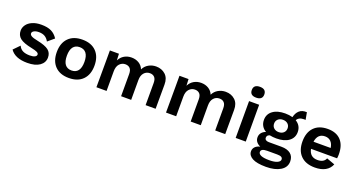

<svg xmlns="http://www.w3.org/2000/svg" viewBox="-51 -1477 4550 2450"><g transform="rotate(20 2223.5 -252.0)"><path d="M34 -86 114 -168Q134 -125 171.5 -107.5Q209 -90 264 -90Q308 -90 332 -102Q356 -114 356 -135Q356 -152 333.5 -164Q311 -176 256 -187Q141 -210 94.5 -247.5Q48 -285 48 -349Q48 -391 74 -428Q100 -465 151 -487.5Q202 -510 273 -510Q357 -510 409 -484.5Q461 -459 496 -404L411 -332Q389 -372 356.5 -391Q324 -410 275 -410Q234 -410 209.5 -396Q185 -382 185 -362Q185 -341 209 -327Q233 -313 294 -301Q403 -279 448.5 -243.5Q494 -208 494 -145Q494 -75 434.5 -32.5Q375 10 266 10Q99 10 34 -86Z M1087 -250Q1087 -128 1019.5 -59Q952 10 831 10Q710 10 642.5 -59Q575 -128 575 -250Q575 -372 642.5 -441Q710 -510 831 -510Q952 -510 1019.5 -441Q1087 -372 1087 -250ZM712 -250Q712 -171 742.5 -131.5Q773 -92 831 -92Q889 -92 919.5 -131.5Q950 -171 950 -250Q950 -329 919.5 -368.5Q889 -408 831 -408Q773 -408 742.5 -368.5Q712 -329 712 -250Z M2009 -328 2008 0H1872V-301Q1872 -353 1849 -377.5Q1826 -402 1786 -402Q1738 -402 1707 -367Q1676 -332 1676 -269V0H1539V-301Q1539 -353 1516 -377.5Q1493 -402 1452 -402Q1407 -402 1374.5 -367.5Q1342 -333 1342 -265V0H1204L1205 -344V-500H1328L1332 -411Q1357 -460 1400.5 -485Q1444 -510 1498 -510Q1554 -510 1597.5 -484Q1641 -458 1661 -409Q1685 -458 1731 -484Q1777 -510 1831 -510Q1908 -510 1959 -463Q2010 -416 2009 -328Z M2954 -328 2953 0H2817V-301Q2817 -353 2794 -377.5Q2771 -402 2731 -402Q2683 -402 2652 -367Q2621 -332 2621 -269V0H2484V-301Q2484 -353 2461 -377.5Q2438 -402 2397 -402Q2352 -402 2319.5 -367.5Q2287 -333 2287 -265V0H2149L2150 -344V-500H2273L2277 -411Q2302 -460 2345.5 -485Q2389 -510 2443 -510Q2499 -510 2542.5 -484Q2586 -458 2606 -409Q2630 -458 2676 -484Q2722 -510 2776 -510Q2853 -510 2904 -463Q2955 -416 2954 -328Z M3079 -645Q3079 -719 3164 -719Q3249 -719 3249 -645Q3249 -572 3164 -572Q3079 -572 3079 -645ZM3232 0H3095V-500H3232Z M3852 45Q3852 125 3778 170Q3704 215 3583 215Q3458 215 3397.5 182Q3337 149 3337 92Q3337 58 3360 33Q3383 8 3428 -3Q3394 -17 3374 -42.5Q3354 -68 3354 -103Q3354 -139 3375 -165Q3396 -191 3433 -204Q3395 -226 3375 -260.5Q3355 -295 3355 -340Q3355 -419 3416.5 -464.5Q3478 -510 3584 -510Q3638 -510 3685 -497Q3698 -556 3735.5 -589.5Q3773 -623 3837 -619L3855 -521Q3848 -522 3834 -522Q3797 -522 3772.5 -509Q3748 -496 3738 -474Q3775 -452 3794.5 -418Q3814 -384 3814 -340Q3814 -262 3752.5 -216.5Q3691 -171 3584 -171Q3535 -171 3494 -180Q3455 -170 3455 -135Q3455 -115 3470 -104.5Q3485 -94 3512 -94H3681Q3763 -94 3807.5 -58Q3852 -22 3852 45ZM3493 -341Q3493 -303 3518.5 -280Q3544 -257 3584 -257Q3625 -257 3650.5 -280Q3676 -303 3676 -341Q3676 -378 3650.5 -401Q3625 -424 3584 -424Q3544 -424 3518.5 -401Q3493 -378 3493 -341ZM3740 59Q3740 38 3722.5 27.5Q3705 17 3665 17H3529Q3446 17 3446 62Q3446 90 3483 105.5Q3520 121 3594 121Q3664 121 3702 103.5Q3740 86 3740 59Z M4400 -198H4046Q4067 -92 4171 -92Q4214 -92 4242 -108Q4270 -124 4281 -154L4393 -113Q4369 -53 4312.5 -21.5Q4256 10 4171 10Q4047 10 3979 -58.5Q3911 -127 3911 -250Q3911 -373 3977 -441.5Q4043 -510 4163 -510Q4279 -510 4341.5 -443Q4404 -376 4404 -252Q4404 -224 4400 -198ZM4045 -294H4278Q4270 -350 4240 -379.5Q4210 -409 4162 -409Q4112 -409 4082.5 -380Q4053 -351 4045 -294Z"/></g></svg>

Font: Work Sans SemiBold
Style: Regular
Weight: 600
Designer: Wei Huang
Foundry: Wei Huang
Version: Version 1.500